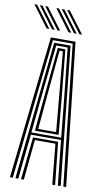

<svg xmlns="http://www.w3.org/2000/svg" viewBox="-116 -1013 577 1061"><g transform="rotate(10 172.5 -482.5)"><path d="M20.5 0 109 -800H247.2L335.8 0H320L233.5 -787.2H122.8L36.2 0ZM51.2 0 132.2 -774.2H224L305 0H289L262.8 -251.5H93.5L67 0ZM94.2 -264.2H261.5L239.8 -481.5L210.2 -761.2H145.8L116 -481.5ZM111.5 -277 131 -481.5 156.8 -749.2H199.2L225.8 -481.5L244.8 -277ZM127.8 -289.8H228.5L211.2 -481.5L187.5 -736.2H168.8L145 -481.5ZM82.5 0 107.8 -238.8H248.5L273.8 0H258L235.8 -226H120.5L98.2 0ZM138 -845 48.2 -965H63.5L153.2 -845ZM77.2 -845 -12.5 -965H2.8L92.5 -845ZM107.5 -845 18 -965H33L122.8 -845ZM261 -845 171.2 -965H186.5L276.2 -845ZM200.2 -845 110.5 -965H125.8L215.5 -845ZM230.5 -845 141 -965H156L245.8 -845Z"/></g></svg>

Font: Big Shoulders Inline Display Medium
Style: Regular
Weight: 500
Designer: Patric King
Foundry: XO Type Co
Version: Version 1.000